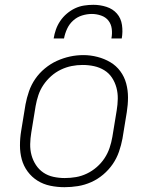

<svg xmlns="http://www.w3.org/2000/svg" viewBox="-20 -770 640 798"><path d="M248 8Q218 8 189 2Q160 -4 136 -19Q112 -34 95 -57Q78 -80 70.5 -107.5Q63 -135 63 -165.5Q63 -196 68 -226L86 -336Q91 -363 100.5 -390.5Q110 -418 126.5 -442Q143 -466 166.5 -485.5Q190 -505 216.5 -517Q243 -529 270.5 -535Q298 -541 327 -541Q356 -541 385 -533.5Q414 -526 438.5 -511.5Q463 -497 480 -474Q497 -451 504.5 -423Q512 -395 512 -365Q512 -335 507 -304L489 -194Q484 -167 474.5 -139.5Q465 -112 448.5 -88Q432 -64 409 -44.5Q386 -25 359 -13Q332 -1 304 3.5Q276 8 248 8ZM249 -30Q249 -30 249 -30Q249 -30 249 -30Q273 -30 296 -34Q319 -38 341 -48.5Q363 -59 382 -75.5Q401 -92 414.5 -112.5Q428 -133 435.5 -155.5Q443 -178 447 -201L465 -311Q469 -335 469.5 -359Q470 -383 464 -405.5Q458 -428 445.5 -447Q433 -466 413.5 -478Q394 -490 371 -495Q348 -500 323 -500Q300 -500 277.5 -495.5Q255 -491 233 -480.5Q211 -470 192.5 -453.5Q174 -437 160.5 -417Q147 -397 139.5 -374.5Q132 -352 128 -329L110 -219Q106 -195 105.5 -171Q105 -147 111 -125Q117 -103 129.5 -84Q142 -65 160.5 -52.5Q179 -40 202 -35Q225 -30 249 -30ZM203 -610Q206 -629 212.5 -647.5Q219 -666 230.5 -683Q242 -700 258 -713.5Q274 -727 292 -735.5Q310 -744 329.5 -747Q349 -750 368 -750Q396 -750 422.5 -741.5Q449 -733 466 -713.5Q483 -694 487 -666Q491 -638 486 -610H443Q447 -630 444.5 -650Q442 -670 430.5 -684.5Q419 -699 400 -705.5Q381 -712 362 -712Q341 -712 320.5 -705.5Q300 -699 284 -684.5Q268 -670 259 -650.5Q250 -631 246 -610Z"/></svg>

Font: Iosevka Curly XLtExObl
Style: Regular
Weight: 200
Width: 7
Italic angle: -9°
Monospace: yes
Designer: Belleve Invis
Foundry: Belleve Invis
Version: Version 11.0.1; ttfautohint (v1.8.3)